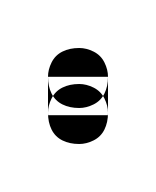

<svg xmlns="http://www.w3.org/2000/svg" viewBox="-20 -45 65 80"><path d="M0 -13H25V3H0ZM13 -25Q9 -25 6 -23.5Q3 -22 1.5 -19Q0 -16 0 -13Q0 -9 1.5 -6Q3 -3 6 -1.5Q9 0 13 0Q16 0 19 -1.5Q22 -3 23.5 -6Q25 -9 25 -13Q25 -16 23.5 -19Q22 -22 19 -23.5Q16 -25 13 -25ZM13 -10Q9 -10 6 -8.5Q3 -7 1.5 -4Q0 -1 0 2Q0 6 1.5 9Q3 12 6 13.5Q9 15 13 15Q16 15 19 13.5Q22 12 23.5 9Q25 6 25 2Q25 -1 23.5 -4Q22 -7 19 -8.5Q16 -10 13 -10Z"/></svg>

Font: Wavefont Thin
Style: Regular
Weight: 100
Monospace: yes
Version: Version 3.005;gftools[0.9.33]